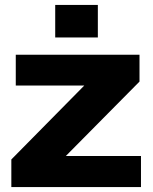

<svg xmlns="http://www.w3.org/2000/svg" viewBox="-20 -759 622 779"><path d="M26 0V-112L322 -412H44V-537H546V-428L247 -126H552V0ZM204 -607V-739H377V-607Z"/></svg>

Font: Hubot Sans SemiExpanded
Style: Bold
Weight: 700
Width: 6
Designer: Deni Anggara
Foundry: GitHub, Inc., Subsidiary of Microsoft Corporation
Version: Version 2.000